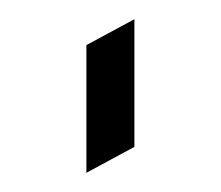

<svg xmlns="http://www.w3.org/2000/svg" viewBox="-20 -665 230 200"><path d="M70 -485V-618L120 -645V-512Z"/></svg>

Font: Tajawal
Style: Regular
Weight: 400
Designer: Boutros Fonts
Foundry: Created by Boutros International 2017
Version: Version 1.700